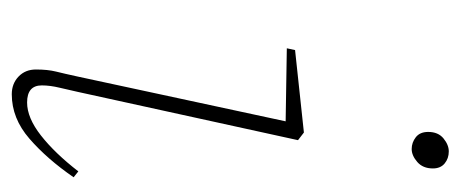

<svg xmlns="http://www.w3.org/2000/svg" viewBox="-248 -521 782 326"><g transform="rotate(90 143.0 -358.0)"><path d="M98 -28Q98 -48 101.5 -62Q105 -76 110 -99L186 -452L62 -454L65 -468L205 -483L218 -473L136 -99Q133 -85 129 -68.5Q125 -52 125 -38Q125 -13 154 -13Q180 -13 210 -36.5Q240 -60 271 -100L281 -92Q250 -47 215.5 -17Q181 13 140 13Q122 13 110 1.5Q98 -10 98 -28ZM233 -666Q222 -666 213 -673Q204 -680 204 -694Q204 -711 215 -720Q226 -729 237 -729Q249 -729 257.5 -722Q266 -715 266 -702Q266 -685 255 -675.5Q244 -666 233 -666Z"/></g></svg>

Font: Source Serif Pro ExtraLight
Style: Italic
Weight: 200
Italic angle: -12°
Designer: Frank Grießhammer
Foundry: Adobe Systems Incorporated
Version: Version 3.001;hotconv 1.0.111;makeotfexe 2.5.65597